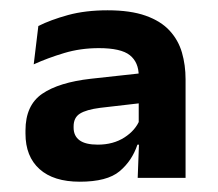

<svg xmlns="http://www.w3.org/2000/svg" viewBox="-20 -666 424 373"><path d="M247.5 -320.5 250.5 -399.5 249.5 -407V-492.5V-518.5Q249.5 -545 232.2 -558.8Q215 -572.5 172 -572.5Q136.5 -572.5 104.8 -563Q73 -553.5 45.5 -541L54.5 -615.5Q78.5 -627.5 112.2 -636.8Q146 -646 189 -646Q233.5 -646 263 -635.5Q292.5 -625 309.5 -606.5Q326.5 -588 333.5 -563.8Q340.5 -539.5 340.5 -512V-320.5ZM135 -313Q84 -313 56.8 -337.5Q29.5 -362 29.5 -406.5V-412.5Q29.5 -461.5 62 -483.8Q94.5 -506 156.5 -513L257 -524L261 -466.5L174.5 -456.5Q147.5 -453 135.2 -445.2Q123 -437.5 123 -420.5V-418Q123 -402 134.5 -393.5Q146 -385 170 -385Q200 -385 221.8 -399Q243.5 -413 251.5 -433.5L264 -385H247Q236.5 -353.5 212.2 -333.2Q188 -313 135 -313Z"/></svg>

Font: AnekLatin_SemiExpandedSemiBold
Style: Regular
Weight: 600
Width: 6
Designer: Yesha Goshar
Foundry: Ek Type
Version: Version 1.003